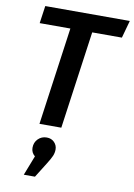

<svg xmlns="http://www.w3.org/2000/svg" viewBox="-106 -757 790 1134"><g transform="rotate(10 289.0 -189.5)"><path d="M549 -586H371L289 0H158L240 -586H56L71 -691H578ZM278 133Q278 153 270 172Q262 191 241 224L186 312H119L165 194Q142 175 142 146Q142 114 163 93Q184 72 215 72Q243 72 260.5 90Q278 108 278 133Z"/></g></svg>

Font: FiraGO Medium
Style: Italic
Weight: 500
Italic angle: -8°
Designer: bBox Type GmbH
Foundry: bBox Type GmbH
Version: Version 1.001